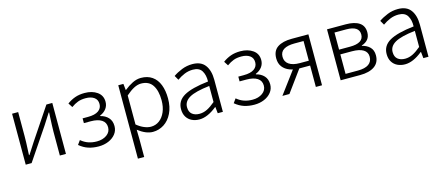

<svg xmlns="http://www.w3.org/2000/svg" viewBox="-51 -1132 4522 1951"><g transform="rotate(-15 2210.0 -156.5)"><path d="M162 -536V-285Q162 -222 157 -130Q156 -108 155 -85H160Q177 -111 193 -136L234 -200L459 -536H521V0H457V-250Q457 -298 463 -414Q464 -433 465 -451H460L386 -335L160 0H98V-536Z M663 -56 694 -99Q731 -68 771.5 -54.5Q812 -41 859 -41Q921 -41 963 -71Q1005 -101 1005 -151Q1005 -202 964.5 -228.5Q924 -255 849 -255H778V-305H835Q908 -305 945 -331Q982 -357 982 -402Q982 -448 948.5 -471.5Q915 -495 860 -495Q812 -495 777.5 -482Q743 -469 707 -443L678 -488Q717 -517 761.5 -533Q806 -549 863 -549Q942 -549 994.5 -512Q1047 -475 1047 -408Q1047 -367 1023.5 -335.5Q1000 -304 957 -286V-281Q1008 -269 1039.5 -235Q1071 -201 1071 -146Q1071 -99 1043 -63Q1015 -27 968 -7Q921 13 864 13Q805 13 756 -3Q707 -19 663 -56Z M1269 -536 1276 -470H1279Q1322 -505 1366.5 -527Q1411 -549 1455 -549Q1525 -549 1573 -515.5Q1621 -482 1645 -420.5Q1669 -359 1669 -276Q1669 -187 1637 -121.5Q1605 -56 1551.5 -21.5Q1498 13 1434 13Q1362 13 1279 -51L1281 46V236H1215V-536ZM1601 -275Q1601 -376 1562.5 -434.5Q1524 -493 1442 -493Q1406 -493 1366.5 -472.5Q1327 -452 1281 -411V-106Q1320 -74 1358 -58.5Q1396 -43 1428 -43Q1478 -43 1517 -72Q1556 -101 1578.5 -153.5Q1601 -206 1601 -275Z M1768 -136Q1768 -224 1848.5 -270.5Q1929 -317 2106 -337Q2108 -405 2081 -449Q2054 -493 1987 -493Q1940 -493 1898 -475.5Q1856 -458 1820 -432L1793 -479Q1833 -507 1885.5 -528Q1938 -549 1996 -549Q2087 -549 2129.5 -492Q2172 -435 2172 -337V0H2118L2111 -67H2108Q2009 13 1924 13Q1880 13 1844.5 -4Q1809 -21 1788.5 -54.5Q1768 -88 1768 -136ZM2106 -121V-290Q1957 -273 1894.5 -237Q1832 -201 1832 -140Q1832 -90 1861.5 -66Q1891 -42 1939 -42Q1980 -42 2019.5 -61.5Q2059 -81 2106 -121Z M2301 -56 2332 -99Q2369 -68 2409.5 -54.5Q2450 -41 2497 -41Q2559 -41 2601 -71Q2643 -101 2643 -151Q2643 -202 2602.5 -228.5Q2562 -255 2487 -255H2416V-305H2473Q2546 -305 2583 -331Q2620 -357 2620 -402Q2620 -448 2586.5 -471.5Q2553 -495 2498 -495Q2450 -495 2415.5 -482Q2381 -469 2345 -443L2316 -488Q2355 -517 2399.5 -533Q2444 -549 2501 -549Q2580 -549 2632.5 -512Q2685 -475 2685 -408Q2685 -367 2661.5 -335.5Q2638 -304 2595 -286V-281Q2646 -269 2677.5 -235Q2709 -201 2709 -146Q2709 -99 2681 -63Q2653 -27 2606 -7Q2559 13 2502 13Q2443 13 2394 -3Q2345 -19 2301 -56Z M2836 -384Q2836 -464 2890.5 -500Q2945 -536 3040 -536H3215V0H3150V-225H3037Q2982 -225 2936.5 -242Q2891 -259 2863.5 -294.5Q2836 -330 2836 -384ZM3150 -483H3054Q2981 -483 2941.5 -458.5Q2902 -434 2902 -383Q2902 -331 2942 -303.5Q2982 -276 3054 -276H3150ZM3045 -237 2872 0H2798L2990 -258Z M3799 -401Q3799 -356 3775.5 -327.5Q3752 -299 3710 -286V-282Q3759 -271 3791 -239.5Q3823 -208 3823 -153Q3823 -77 3768 -38.5Q3713 0 3616 0H3411V-536H3608Q3699 -536 3749 -503Q3799 -470 3799 -401ZM3734 -396Q3734 -485 3599 -485H3476V-305H3591Q3734 -305 3734 -396ZM3758 -156Q3758 -204 3717 -229.5Q3676 -255 3598 -255H3476V-50H3606Q3681 -50 3719.5 -77Q3758 -104 3758 -156Z M3931 -136Q3931 -224 4011.5 -270.5Q4092 -317 4269 -337Q4271 -405 4244 -449Q4217 -493 4150 -493Q4103 -493 4061 -475.5Q4019 -458 3983 -432L3956 -479Q3996 -507 4048.5 -528Q4101 -549 4159 -549Q4250 -549 4292.5 -492Q4335 -435 4335 -337V0H4281L4274 -67H4271Q4172 13 4087 13Q4043 13 4007.5 -4Q3972 -21 3951.5 -54.5Q3931 -88 3931 -136ZM4269 -121V-290Q4120 -273 4057.5 -237Q3995 -201 3995 -140Q3995 -90 4024.5 -66Q4054 -42 4102 -42Q4143 -42 4182.5 -61.5Q4222 -81 4269 -121Z"/></g></svg>

Font: 寒蝉端黑体 Light
Style: Regular
Weight: 300
Designer: ChillDuanSans {Warren2060}; 
Source Han Sans {Ryoko NISHIZUKA 西塚涼子 (kana, bopomofo & ideographs); Paul D. Hunt (Latin, G
Foundry: ChillType&Adobe
Version: Version 1.300;Glyphs 3.3 (3306)